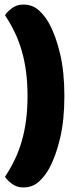

<svg xmlns="http://www.w3.org/2000/svg" viewBox="-20 -688 345 844"><path d="M263 -266Q263 -161 244.5 -82Q226 -3 197 51Q178 86 150.5 111Q123 136 82 136Q55 136 34 121Q13 106 2 89Q26 53 44.5 14.5Q63 -24 75.5 -67Q88 -110 94.5 -159Q101 -208 101 -266Q101 -324 94.5 -373Q88 -422 75.5 -465Q63 -508 44.5 -546.5Q26 -585 2 -621Q13 -638 34 -653Q55 -668 82 -668Q123 -668 150.5 -643Q178 -618 197 -583Q226 -529 244.5 -450Q263 -371 263 -266Z"/></svg>

Font: Baloo
Style: Regular
Weight: 400
Designer: Sarang Kulkarni and Ek Type
Foundry: Ek Type
Version: Version 1.100;PS 1.000;hotconv 1.0.88;makeotf.lib2.5.647800;